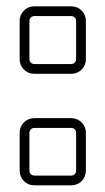

<svg xmlns="http://www.w3.org/2000/svg" viewBox="-20 -545 325 596"><path d="M41 -479.5Q41 -499 54.2 -512.2Q67.4 -525.4 86.9 -525.4H200.7Q220.2 -525.4 233.4 -512.2Q246.6 -499 246.6 -479.5V-361.8Q246.6 -342.3 233.4 -329.1Q220.2 -315.9 200.7 -315.9H86.9Q67.4 -315.9 54.2 -329.1Q41 -342.3 41 -361.8ZM41 -132.3Q41 -151.9 54.2 -165Q67.4 -178.2 86.9 -178.2H200.7Q220.2 -178.2 233.4 -165Q246.6 -151.9 246.6 -132.3V-15.6Q246.6 3.9 233.4 17.1Q220.2 30.3 200.7 30.3H86.9Q67.4 30.3 54.2 17.1Q41 3.9 41 -15.6ZM71.3 -361.8Q71.3 -355 75.7 -350.6Q80.1 -346.2 86.9 -346.2H200.7Q207.5 -346.2 211.9 -350.6Q216.3 -355 216.3 -361.8V-479.5Q216.3 -486.3 211.9 -490.7Q207.5 -495.1 200.7 -495.1H86.9Q80.1 -495.1 75.7 -490.7Q71.3 -486.3 71.3 -479.5ZM71.3 -15.6Q71.3 -8.8 75.7 -4.4Q80.1 0 86.9 0H200.7Q207.5 0 211.9 -4.4Q216.3 -8.8 216.3 -15.6V-132.3Q216.3 -139.2 211.9 -143.6Q207.5 -147.9 200.7 -147.9H86.9Q80.1 -147.9 75.7 -143.6Q71.3 -139.2 71.3 -132.3Z"/></svg>

Font: Akaash Gobhi Outlined
Style: Regular
Weight: 400
Designer: Kulbir Singh Thind, MD
Foundry: Punjab Online
Version: Version 1.200